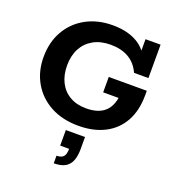

<svg xmlns="http://www.w3.org/2000/svg" viewBox="-150 -713 999 1091"><g transform="rotate(20 349.0 -168.0)"><path d="M356 10Q259 10 187.5 -28.5Q116 -67 76.5 -135Q37 -203 37 -290Q37 -380 76 -448.5Q115 -517 185 -555.5Q255 -594 347 -594Q436 -594 497 -558Q558 -522 581 -447L547 -469V-583H638V-381H551Q527 -434 482 -460Q437 -486 373 -486Q312 -486 268.5 -461.5Q225 -437 202 -393.5Q179 -350 179 -291Q179 -233 201 -189.5Q223 -146 264.5 -122Q306 -98 363 -98Q447 -98 486 -144Q525 -190 521 -285L578 -217H424V-310H654V-284Q654 -190 617.5 -124.5Q581 -59 514 -24.5Q447 10 356 10ZM298 258V212Q327 212 339.5 198Q352 184 352 151H298V57H414V131Q414 170 403.5 198.5Q393 227 368 242.5Q343 258 298 258Z"/></g></svg>

Font: Rokkitt
Style: Bold
Weight: 700
Designer: Vernon Adams
Foundry: Vernon Adams
Version: Version 3.103